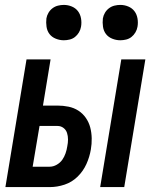

<svg xmlns="http://www.w3.org/2000/svg" viewBox="-20 -762 640 782"><path d="M388 0 474 -520H572L486 0ZM2 0 88 -520H186L155 -332H214Q237 -332 259 -327.5Q281 -323 299 -311.5Q317 -300 329.5 -282Q342 -264 347.5 -243Q353 -222 353.5 -199Q354 -176 350 -153Q345 -123 332 -94Q319 -65 296 -42.5Q273 -20 243 -10Q213 0 183 0ZM113 -83H182Q197 -83 211 -91Q225 -99 233.5 -111Q242 -123 247 -137.5Q252 -152 254 -166Q257 -180 257 -194Q257 -208 253 -220.5Q249 -233 238.5 -241Q228 -249 214 -249H141ZM470 -598Q453 -598 437 -604.5Q421 -611 411.5 -623.5Q402 -636 399.5 -653Q397 -670 399 -687Q401 -699 407.5 -710Q414 -721 424 -728.5Q434 -736 446 -739Q458 -742 470 -742Q487 -742 502.5 -735.5Q518 -729 527.5 -716.5Q537 -704 540 -687Q543 -670 540 -653Q538 -641 531.5 -630Q525 -619 515.5 -611.5Q506 -604 494 -601Q482 -598 470 -598ZM240 -598Q223 -598 207 -604.5Q191 -611 181.5 -623.5Q172 -636 169.5 -653Q167 -670 169 -687Q171 -699 177.5 -710Q184 -721 194 -728.5Q204 -736 216 -739Q228 -742 240 -742Q257 -742 272.5 -735.5Q288 -729 297.5 -716.5Q307 -704 310 -687Q313 -670 310 -653Q308 -641 301.5 -630Q295 -619 285.5 -611.5Q276 -604 264 -601Q252 -598 240 -598Z"/></svg>

Font: Iosevka SmBd Ex Obl
Style: Regular
Weight: 600
Width: 7
Italic angle: -9°
Monospace: yes
Designer: Belleve Invis
Foundry: Belleve Invis
Version: Version 32.5.0; ttfautohint (v1.8.4)